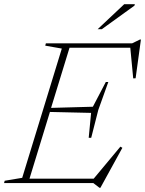

<svg xmlns="http://www.w3.org/2000/svg" viewBox="-46 -878 696 921"><path d="M431.5 23 401.5 0H-26.5L-23.5 -11L60.5 -25L250.5 -645L171 -659L174 -670H587.5L625.5 -688.5H630L604.5 -502.5L593 -502L579 -649H287.5L199 -360.5L399.5 -366L461.5 -484.5H473.5L425.5 -350.5L391.5 -217H379.5L391 -336.5L193.5 -341L95.5 -21H403.5L531.5 -174.5L541 -169L435.5 23ZM422.5 -738 550 -858H601L599 -851L442.5 -738Z"/></svg>

Font: Newsreader Text ExtraLight
Style: Italic
Weight: 275
Italic angle: -17°
Designer: Hugues Gentile
Foundry: Production Type
Version: Version 1.001